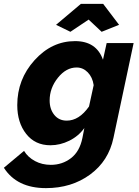

<svg xmlns="http://www.w3.org/2000/svg" viewBox="-77 -747 715 990"><path d="M212 -619 340 -727H455L537 -619L447 -583L380 -646L286 -583ZM-57 118 47 31Q67 64 103.5 83.5Q140 103 185 103Q244 103 289 68.5Q334 34 348 -36L358 -87Q328 -45 280.5 -21.5Q233 2 183 2Q104 2 58 -56.5Q12 -115 12 -205Q12 -338 101 -436.5Q190 -535 310 -535Q420 -535 454 -439L473 -525H612L508 -36Q483 83 387.5 153Q292 223 160 223Q10 223 -57 118ZM382 -198 406 -308Q400 -349 375.5 -374Q351 -399 318 -399Q264 -399 221.5 -346Q179 -293 179 -229Q179 -184 203 -154.5Q227 -125 267 -125Q331 -125 382 -198Z"/></svg>

Font: Raleway-v4020 ExtraBold
Style: Italic
Weight: 800
Italic angle: -12°
Designer: Matt McInerney, Pablo Impallari, Rodrigo Fuenzalida
Foundry: Matt McInerney, Pablo Impallari, Rodrigo Fuenzalida
Version: Version 4.020;PS 004.020;hotconv 1.0.88;makeotf.lib2.5.64775